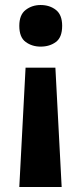

<svg xmlns="http://www.w3.org/2000/svg" viewBox="-20 -566 326 766"><path d="M228 -463Q228 -417 203 -398.5Q178 -380 142 -380Q108 -380 82.5 -398.5Q57 -417 57 -463Q57 -507 82.5 -526.5Q108 -546 142 -546Q178 -546 203 -526.5Q228 -507 228 -463ZM82 -296H201L226 180H57Z"/></svg>

Font: Noto Sans Balinese
Style: Bold
Weight: 700
Designer: Aditya Bayu, David Williams
Foundry: David Williams
Version: Version 2.005; ttfautohint (v1.8.4.7-5d5b)